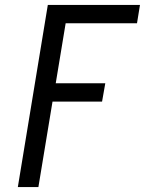

<svg xmlns="http://www.w3.org/2000/svg" viewBox="-20 -550 640 775"><path d="M52 205 173 -530H545L533 -456H245L205 -214H405L392 -140H192L135 205Z"/></svg>

Font: Iosevka Curly Slab Extended
Style: Italic
Weight: 400
Width: 7
Italic angle: -9°
Monospace: yes
Designer: Belleve Invis
Foundry: Belleve Invis
Version: Version 11.1.0; ttfautohint (v1.8.3)